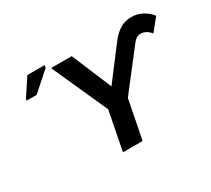

<svg xmlns="http://www.w3.org/2000/svg" viewBox="-138 -969 1335 1213"><g transform="rotate(-30 530.0 -362.5)"><path d="M918.9 -713.9Q961.4 -713.9 998.3 -694.1Q1035.2 -674.3 1059.6 -642.1L988.3 -554.2Q956.1 -593.8 916 -593.8Q901.4 -593.8 888.2 -586.2Q875 -578.6 862.8 -563L645 -282.2L589.8 0H446.3L501.5 -282.2L318.8 -688H469.7L591.8 -397L763.2 -623Q800.8 -671.9 837.2 -692.9Q873.5 -713.9 918.9 -713.9ZM290 -706.1 155.3 -586.9H82.5L85 -600.1L167.5 -724.6H293.5Z"/></g></svg>

Font: Arimo
Style: Italic
Weight: 400
Italic angle: -12°
Designer: Steve Matteson
Foundry: Monotype Imaging Inc.
Version: Version 1.33